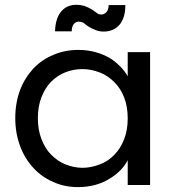

<svg xmlns="http://www.w3.org/2000/svg" viewBox="-20 -763 716 792"><path d="M43 -275.9Q43 -338.9 63 -392.1Q81.5 -440.9 118.2 -481Q153.3 -517.6 201.2 -537.1Q248 -557.1 303.2 -557.1Q340.8 -557.1 374 -547.9Q405.8 -539.1 432.1 -523.9Q452.6 -512.2 476.1 -488.8Q494.6 -470.2 506.8 -448.2V-547.9H599.1V0H506.8V-102.1Q494.6 -78.6 476.1 -60.1Q455.1 -39.1 430.2 -24.9Q407.2 -9.8 372.1 0Q338.9 8.8 301.8 8.8Q245.6 8.8 200.2 -12.2Q152.3 -32.7 118.2 -69.8Q82 -108.9 63 -160.2Q43 -213.4 43 -275.9ZM136.2 -275.9Q136.2 -227.1 150.9 -189.9Q166 -149.9 190.9 -125Q219.2 -96.7 250 -85Q285.2 -70.8 320.8 -70.8Q355 -70.8 392.1 -85Q426.8 -98.1 452.1 -125Q476.6 -149.4 492.2 -189Q506.8 -226.6 506.8 -274.9Q506.8 -323.2 492.2 -360.8Q477.5 -398.4 452.1 -423.8Q424.3 -451.7 392.1 -463.9Q355 -478 320.8 -478Q283.2 -478 250 -464.8Q217.8 -452.6 190.9 -425.8Q166.5 -401.4 150.9 -361.8Q136.2 -324.2 136.2 -275.9ZM207 -633.8Q208.5 -685.5 231 -713.9Q254.4 -743.2 294.9 -743.2Q312 -743.2 330.1 -737.8Q345.2 -731.9 358.9 -724.1L378.9 -710Q385.7 -703.1 397.9 -703.1Q409.2 -703.1 418.9 -712.9Q428.2 -722.2 428.2 -742.2H497.1Q497.1 -690.9 474.1 -662.1Q449.2 -632.8 408.2 -632.8Q386.7 -632.8 372.1 -640.1Q356.9 -645.5 342.8 -654.8L324.2 -668.9Q314.5 -673.8 305.2 -673.8Q293.9 -673.8 285.2 -665Q275.9 -654.3 275.9 -633.8Z"/></svg>

Font: PoppinsZ
Style: Regular
Weight: 400
Designer: Ninad Kale (Devanagari), Jonny Pinhorn (Latin)
Foundry: Indian Type Foundry
Version: Version 3.002;FEAKit 1.0